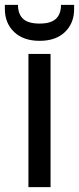

<svg xmlns="http://www.w3.org/2000/svg" viewBox="-40 -770 325 790"><path d="M168 -548V0H77V-548ZM265 -732Q265 -675 227.5 -638.5Q190 -602 123 -602Q56 -602 18 -638.5Q-20 -675 -20 -733V-750H34Q34 -712 55 -692.5Q76 -673 123 -673Q169 -673 190 -692.5Q211 -712 211 -750H265Z"/></svg>

Font: DVN-Poppins
Style: Regular
Weight: 400
Designer: Ninad Kale (Devanagari), Jonny Pinhorn (Latin)
Foundry: Indian Type Foundry
Version: 4.004